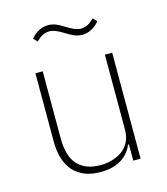

<svg xmlns="http://www.w3.org/2000/svg" viewBox="-108 -793 775 889"><g transform="rotate(-15 279.5 -348.0)"><path d="M424 -78H420Q413 -61 400.5 -44.5Q388 -28 369.5 -15.5Q351 -3 325 4.5Q299 12 265 12Q181 12 136 -37.5Q91 -87 91 -182V-508H126V-188Q126 -100 164 -59.5Q202 -19 273 -19Q302 -19 329.5 -27Q357 -35 378 -50.5Q399 -66 411.5 -90.5Q424 -115 424 -148V-508H459V0H424ZM347 -624Q328 -624 310.5 -631Q293 -638 270 -653Q247 -667 232 -673Q217 -679 203 -679Q185 -679 170 -671Q155 -663 139 -647L122 -666Q158 -708 205 -708Q224 -708 241.5 -701Q259 -694 282 -679Q305 -665 320 -659Q335 -653 349 -653Q367 -653 382 -661Q397 -669 413 -685L430 -666Q394 -624 347 -624Z"/></g></svg>

Font: IBM Plex Sans ExtLt
Style: Regular
Weight: 200
Designer: Mike Abbink, Paul van der Laan, Pieter van Rosmalen
Foundry: Bold Monday
Version: Version 3.005